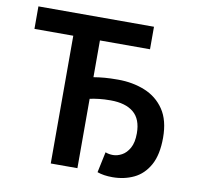

<svg xmlns="http://www.w3.org/2000/svg" viewBox="-76 -732 845 823"><g transform="rotate(10 347.0 -321.0)"><path d="M465 12Q427 12 399 2L418 -88Q433 -82 451 -82Q470 -82 489.5 -92.5Q509 -103 522.5 -127Q536 -151 536 -191Q536 -253 501 -282Q466 -311 401 -311Q373 -311 351.5 -308.5Q330 -306 311 -302V0H195V-556H26V-654H529V-556H311V-396Q335 -400 359 -402Q383 -404 417 -404Q481 -404 534 -382.5Q587 -361 618.5 -314.5Q650 -268 650 -192Q650 -118 625 -73Q600 -28 558 -8Q516 12 465 12Z"/></g></svg>

Font: Source Sans Pro SemiBold
Style: Regular
Weight: 600
Designer: Paul D. Hunt
Foundry: Adobe Systems Incorporated
Version: Version 2.045;hotconv 1.0.109;makeotfexe 2.5.65596